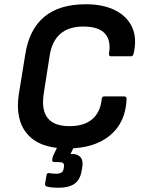

<svg xmlns="http://www.w3.org/2000/svg" viewBox="-20 -687 670 904"><path d="M296 12Q167 12 108.5 -56Q50 -124 69 -246L99 -431Q136 -667 384 -667Q465 -667 521.5 -639Q578 -611 602 -559Q626 -507 609 -434Q606 -422 597 -422H503Q492 -422 493 -434Q504 -495 474.5 -528.5Q445 -562 372 -562Q236 -562 214 -426L186 -247Q162 -93 307 -93Q376 -93 414.5 -126Q453 -159 459 -221Q460 -233 470 -233H565Q577 -233 576 -221Q572 -111 498 -49.5Q424 12 296 12ZM253 197Q225 197 203 192Q191 189 192 179L199 138Q201 126 211 128Q218 129 226.5 130Q235 131 243 131Q276 131 279 110L281 99Q283 85 276.5 80.5Q270 76 254 76H236Q224 76 226 64Q227 54 231 45L265 -27Q270 -39 279 -39H337Q349 -39 344 -27L312 38H320Q347 38 360 54.5Q373 71 367 102L364 119Q357 160 330.5 178.5Q304 197 253 197Z"/></svg>

Font: Sofia Sans
Style: Bold Italic
Weight: 700
Italic angle: -9°
Designer: Botio Nikoltchev, Ani Petrova
Foundry: lettersoup
Version: Version 4.101; ttfautohint (v1.8.4.7-5d5b)